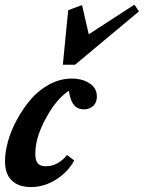

<svg xmlns="http://www.w3.org/2000/svg" viewBox="-20 -775 604 807"><path d="M244.1 -502.9 266.6 -731.9 324.7 -753.9 353 -630.9 544.9 -755.4 564 -727.1 295.4 -502.9ZM110.8 11.2Q58.1 11.2 29.5 -16.4Q1 -43.9 1 -97.7Q1 -135.3 13.7 -181.2Q26.4 -227.1 51.8 -273.4Q77.1 -319.8 110.1 -358.2Q143.1 -396.5 188.2 -420.7Q233.4 -444.8 281.2 -444.8Q325.7 -444.8 356.4 -424.8Q387.2 -404.8 387.2 -369.1Q387.2 -344.7 372.1 -330.1Q356.9 -315.4 332.5 -315.4Q305.7 -315.4 290.3 -334.5Q274.9 -353.5 269.5 -393.6Q217.3 -359.4 172.9 -278.1Q128.4 -196.8 128.4 -128.4Q128.4 -100.6 138.9 -88.4Q149.4 -76.2 172.4 -76.2Q223.6 -76.2 261.7 -123.5L292 -100.6Q265.6 -51.8 215.6 -20.3Q165.5 11.2 110.8 11.2Z"/></svg>

Font: Elstob Grade
Style: Italic
Weight: 400
Italic angle: -20°
Designer: Peter S. Baker
Version: Version 1.015